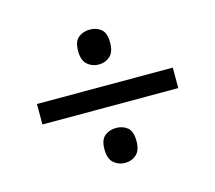

<svg xmlns="http://www.w3.org/2000/svg" viewBox="-75 -674 721 643"><g transform="rotate(-15 286.0 -352.0)"><path d="M50 -317V-388H521V-317ZM285 -121Q262 -121 245.5 -135.5Q229 -150 229 -182Q229 -216 245.5 -229Q262 -242 285 -242Q308 -242 324 -229Q340 -216 340 -182Q340 -150 324 -135.5Q308 -121 285 -121ZM285 -462Q262 -462 245.5 -476.5Q229 -491 229 -523Q229 -557 245.5 -570Q262 -583 285 -583Q308 -583 324 -570Q340 -557 340 -523Q340 -491 324 -476.5Q308 -462 285 -462Z"/></g></svg>

Font: Noto Sans Cherokee
Style: Regular
Weight: 400
Designer: Monotype Design Team
Foundry: Monotype Imaging Inc.
Version: Version 2.001